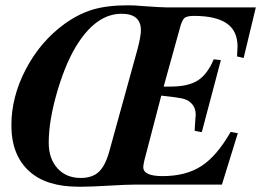

<svg xmlns="http://www.w3.org/2000/svg" viewBox="-20 -697 986 725"><path d="M946 -669 900 -478 875 -484Q877 -512 877 -521Q877 -580 837 -608Q796 -637 712 -637Q686 -637 676.5 -629Q667 -621 659 -590L598 -370H623Q690 -370 726.5 -393Q763 -416 787 -473L814 -470L742 -198L715 -203L716 -222Q716 -229 717.5 -243.5Q719 -258 719 -263Q719 -294 698 -311Q687 -321 666.5 -325.5Q646 -330 589 -336L525 -91Q521 -73 521 -66Q521 -32 594 -32Q682 -32 740.5 -70Q799 -108 851 -199L878 -194L818 0H494Q460 0 392 4Q324 8 294 8H276Q156 8 92 -49Q23 -110 23 -224Q23 -332 78 -436.5Q133 -541 224 -607Q277 -645 331 -661Q385 -677 464 -677Q490 -677 520 -674Q590 -669 611 -669ZM392 -123 500 -514Q512 -560 512 -583Q512 -645 439 -645Q349 -645 278 -539Q232 -471 198 -357.5Q164 -244 164 -158Q164 -98 197 -61.5Q230 -25 285 -25Q328 -25 352.5 -47.5Q377 -70 392 -123Z"/></svg>

Font: STIX
Style: Bold Italic
Weight: 700
Italic angle: -16.33°
Designer: MicroPress Inc., with final additions and corrections provided by Coen Hoffman, Elsevier (retired)
Version: Version 1.1.1